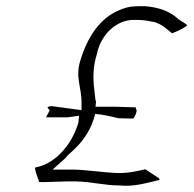

<svg xmlns="http://www.w3.org/2000/svg" viewBox="-20 -602 622 617"><path d="M133 -258 134 -254 140 -248 128 -225H197L234 -230L232 -208L229 -199C210 -142 169 -90 116 -70C106 -66 100 -66 92 -63C94 -48 101 -33 106 -17H127C148 -18 173 -18 193 -19H223C276 -18 316 -6 364 -6H366C407 -1 452 -14 489 -23C491 -23 492 -23 493 -24C492 -28 490 -31 489 -31H488L447 -58C424 -53 393 -45 358 -46C317 -47 251 -57 215 -57H149L177 -82C183 -87 191 -94 197 -102L212 -116C239 -140 268 -176 281 -219L286 -236L303 -234C323 -231 340 -227 361 -222L408 -221C416 -229 420 -246 419 -248L416 -254L417 -257L381 -258C367 -259 351 -259 336 -259H287L288 -270C288 -274 289 -277 289 -277L287 -279C283 -321 272 -365 291 -427L295 -443C310 -492 353 -538 410 -538H424C442 -538 459 -534 471 -532H473C503 -524 518 -506 533 -495C549 -501 566 -509 582 -520C579 -525 566 -532 555 -539L554 -540C530 -562 498 -578 447 -582H423C398 -582 380 -577 360 -568C303 -543 262 -487 238 -407C221 -352 243 -321 242 -270V-248L146 -261C142 -261 138 -260 133 -258Z"/></svg>

Font: SolarCharger
Style: 152
Weight: 100
Designer: Mew Too
Foundry: Cannot Into Space Fonts/KineticPlasma Fonts
Version: Version 1.100